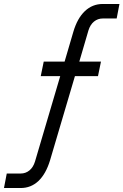

<svg xmlns="http://www.w3.org/2000/svg" viewBox="-100 -730 621 966"><path d="M76 83 203 -347H105L120 -420H225L269 -570Q289 -638 327 -674Q365 -710 417 -710H501L487 -637H417Q392 -637 373 -621.5Q354 -606 345 -577L299 -420H408L393 -347H277L152 76Q131 145 93.5 180.5Q56 216 4 216H-80L-66 143H4Q29 143 48 127.5Q67 112 76 83Z"/></svg>

Font: MedMera Sans
Style: Italic
Weight: 400
Italic angle: -11°
Designer: Kasper Nordkvist
Foundry: UNCUT.wtf
Version: Version 1.300